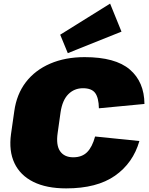

<svg xmlns="http://www.w3.org/2000/svg" viewBox="-20 -1029 822 1062"><path d="M346 13Q237 13 164.5 -23Q92 -59 60 -126.5Q28 -194 41 -288L59 -414Q72 -508 123 -574.5Q174 -641 257.5 -677Q341 -713 448 -713Q618 -713 698 -644.5Q778 -576 779 -454L527 -430Q526 -488 506.5 -514.5Q487 -541 439 -541Q391 -541 358 -508Q325 -475 315 -408L299 -294Q289 -226 312.5 -192.5Q336 -159 385 -159Q433 -159 461.5 -187Q490 -215 506 -274L751 -249Q716 -127 616 -57Q516 13 346 13ZM652 -854 355 -735 313 -837 589 -1009Z"/></svg>

Font: Pathway Extreme 28pt Black
Style: Italic
Weight: 900
Italic angle: -8°
Designer: Eduardo Rodriguez Tunni
Foundry: Eduardo Rodriguez Tunni
Version: Version 1.001;gftools[0.9.26]